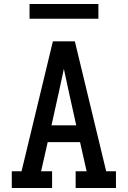

<svg xmlns="http://www.w3.org/2000/svg" viewBox="-20 -942 640 962"><path d="M39 0V-84H88L245 -735H355L512 -84H561V0H359V-84H414L381 -230H219L186 -84H241V0ZM238 -314H362L323 -490Q317 -517 311.5 -543.5Q306 -570 300 -597Q294 -570 288.5 -543.5Q283 -517 277 -490ZM128 -848V-922H473V-848Z"/></svg>

Font: Iosevka HT Medium Extended
Style: Regular
Weight: 500
Width: 7
Monospace: yes
Designer: Belleve Invis
Foundry: Belleve Invis
Version: Version 32.3.0; ttfautohint (v1.8.4)